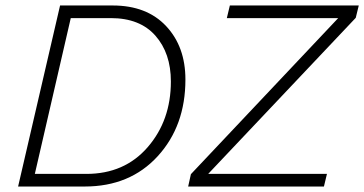

<svg xmlns="http://www.w3.org/2000/svg" viewBox="-20 -680 1328 700"><path d="M46 0 199 -660H391Q515 -660 585.5 -585Q656 -510 656 -390Q656 -221 555 -110.5Q454 0 289 0ZM666 0 676 -45 1213 -614H807L818 -660H1288L1277 -615L739 -46H1172L1161 0ZM107 -46H295Q434 -46 518.5 -143.5Q603 -241 603 -383Q603 -486 546.5 -550Q490 -614 384 -614H238Z"/></svg>

Font: Elaine Sans Light
Style: Italic
Weight: 300
Italic angle: -13°
Designer: Wei Huang
Foundry: Wei Huang
Version: Version 2.001;December 24, 2019;FontCreator 12.0.0.2547 64-b